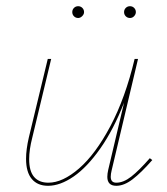

<svg xmlns="http://www.w3.org/2000/svg" viewBox="-20 -596 540 619"><path d="M471 -80Q435 -39 407.5 -18Q380 3 355 3Q326 3 326 -26Q326 -36 329 -49L380 -265Q346 -178 303.5 -117.5Q261 -57 217.5 -27Q174 3 135 3Q101 3 82.5 -19Q64 -41 64 -84Q64 -114 73 -153L134 -406H145L84 -152Q74 -113 74 -83Q74 -44 90 -25.5Q106 -7 136 -7Q182 -7 235 -53Q288 -99 336 -189.5Q384 -280 414 -406H425L340 -47Q337 -35 337 -26Q337 -7 355 -7Q378 -7 403 -26.5Q428 -46 463 -86ZM213 -557Q213 -565 218.5 -570.5Q224 -576 232 -576Q240 -576 245.5 -570.5Q251 -565 251 -557Q251 -550 245 -544Q239 -538 232 -538Q224 -538 218.5 -543.5Q213 -549 213 -557ZM380 -557Q380 -565 385.5 -570.5Q391 -576 399 -576Q407 -576 412.5 -570.5Q418 -565 418 -557Q418 -550 412.5 -544Q407 -538 399 -538Q391 -538 385.5 -543.5Q380 -549 380 -557Z"/></svg>

Font: Ysabeau Hairline
Style: Italic
Weight: 100
Italic angle: -12°
Designer: Christian Thalmann (Catharsis Fonts)
Version: Version 0.003